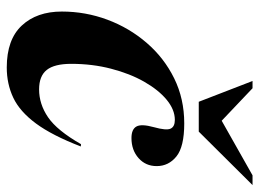

<svg xmlns="http://www.w3.org/2000/svg" viewBox="-122 -650 785 582"><g transform="rotate(90 271.0 -359.5)"><path d="M344 -496.5Q313 -496.5 283 -471.8Q253 -447 228.2 -403.5Q203.5 -360 188.8 -303.2Q174 -246.5 174 -182.5Q174 -131.5 192.5 -108.2Q211 -85 251.5 -85Q296 -85 336 -112.2Q376 -139.5 417.5 -212L424.5 -211.5Q391 -124.5 354.8 -75.5Q318.5 -26.5 276.8 -6.8Q235 13 185 13Q100.5 13 58 -32.5Q15.5 -78 15.5 -154Q15.5 -225.5 40.2 -292Q65 -358.5 110.5 -411.2Q156 -464 218 -494.5Q280 -525 354.5 -525Q425.5 -525 454.8 -501.2Q484 -477.5 484 -441.5Q484 -408 459.8 -386.5Q435.5 -365 399 -365Q372.5 -365 364 -380Q355.5 -395 366 -433Q376.5 -470.5 370.5 -483.5Q364.5 -496.5 344 -496.5ZM541.5 -732 379.5 -569H289L226 -732H248L346.5 -638.5L512 -732Z"/></g></svg>

Font: Newsreader Display
Style: Bold Italic
Weight: 700
Italic angle: -17°
Designer: Hugues Gentile
Foundry: Production Type
Version: Version 1.001